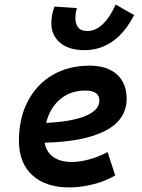

<svg xmlns="http://www.w3.org/2000/svg" viewBox="-20 -817 626 847"><path d="M295.9 -102.5Q332.5 -102.5 374.3 -114Q416 -125.5 454.6 -146L488.3 -43Q441.4 -16.1 387.9 -3.2Q334.5 9.8 285.6 9.8Q181.2 9.8 122.3 -44.4Q63.5 -98.6 63.5 -195.8Q63.5 -295.4 102.5 -370.1Q141.6 -444.8 211.7 -486.1Q281.7 -527.3 375.5 -527.3Q452.6 -527.3 495.6 -488.8Q538.6 -450.2 538.6 -381.8Q538.6 -289.1 445.3 -240.5Q352.1 -191.9 177.2 -187.5Q184.1 -147 214.8 -124.8Q245.6 -102.5 295.9 -102.5ZM183.6 -274.9Q294.9 -279.8 356.7 -305.4Q418.5 -331.1 418.5 -373Q418.5 -417.5 356 -417.5Q291 -417.5 245.4 -379.2Q199.7 -340.8 183.6 -274.9ZM352.1 -595.7Q284.2 -595.7 245.4 -628.4Q206.5 -661.1 206.5 -712.9Q206.5 -731.9 209.7 -750.5Q212.9 -769 220.7 -788.1L319.8 -781.2Q314.9 -767.6 313.7 -756.8Q312.5 -746.1 312.5 -737.8Q312.5 -712.4 324.5 -696.3Q336.4 -680.2 365.7 -680.2Q401.9 -680.2 434.1 -711.2Q466.3 -742.2 490.2 -796.9L571.8 -750.5Q530.3 -670.9 475.1 -633.3Q419.9 -595.7 352.1 -595.7Z"/></svg>

Font: Cascadia Code PL SemiBold
Style: Italic
Weight: 600
Italic angle: -10°
Monospace: yes
Designer: Aaron Bell
Foundry: Saja Typeworks
Version: Version 2404.023; ttfautohint (v1.8.4)